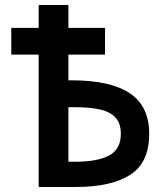

<svg xmlns="http://www.w3.org/2000/svg" viewBox="-20 -745 640 765"><path d="M134 -527.5H25V-634H134V-725H252.5V-634H398.5V-527.5H252.5V-425H265Q420.5 -425 497.5 -373.2Q574.5 -321.5 574.5 -212Q574.5 -97 498.8 -48.5Q423 0 282 0H134ZM461.5 -212Q461.5 -253 440.5 -276.2Q419.5 -299.5 378.5 -308.8Q337.5 -318 273 -318H252.5V-100.5H277Q369.5 -100.5 415.5 -125.8Q461.5 -151 461.5 -212Z"/></svg>

Font: JuliaMono ExtraBold
Style: Regular
Weight: 800
Monospace: yes
Designer: cormullion
Foundry: corm
Version: Version 0.055; ttfautohint (v1.8.4)